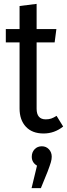

<svg xmlns="http://www.w3.org/2000/svg" viewBox="-20 -677 346 991"><path d="M306 -24Q261 12 205 12Q146 12 113.5 -23Q81 -58 81 -117V-458H10V-527H81V-646L169 -657V-527H271L262 -458H169V-116Q169 -61 216 -61Q232 -61 244 -65Q256 -69 272 -79ZM247 132Q247 145 242.5 160.5Q238 176 226 208L191 294H143L171 178Q144 162 144 132Q144 109 158.5 93.5Q173 78 196 78Q218 78 232.5 93.5Q247 109 247 132Z"/></svg>

Font: Fira Sans Compressed
Style: Regular
Weight: 400
Width: 1
Designer: bBox Type GmbH & Carrois Corporate GbR & Edenspiekermann AG
Foundry: bBox Type GmbH & Carrois Corporate GbR & Edenspiekermann AG
Version: Version 4.301